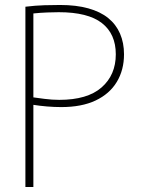

<svg xmlns="http://www.w3.org/2000/svg" viewBox="-20 -751 567 771"><path d="M82 -724Q123 -729 158.5 -730Q194 -731 221 -731Q286 -731 334.5 -717.5Q383 -704 414.5 -678.5Q446 -653 462 -616Q478 -579 478 -533Q478 -470 449 -422Q420 -374 364 -347.5Q308 -321 226 -321Q198 -321 168.5 -323.5Q139 -326 114 -330V0H82ZM218 -350Q331 -350 388 -400Q445 -450 445 -533Q445 -615 389 -658.5Q333 -702 216 -702Q198 -702 170.5 -701Q143 -700 114 -697V-360Q128 -358 158.5 -354Q189 -350 218 -350Z"/></svg>

Font: Murecho Thin ExtraLight
Style: Regular
Weight: 250
Version: Version 1.010